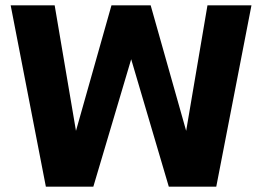

<svg xmlns="http://www.w3.org/2000/svg" viewBox="-20 -700 983 720"><path d="M152 0 20 -680H185L276 -144L247 -146L398 -680H545L696 -146L667 -144L758 -680H923L791 0H613L453 -542H491L330 0Z"/></svg>

Font: Teachers
Style: Regular
Weight: 400
Designer: Alfredo Marco Pradil, Chank Diesel
Version: Version 1.001